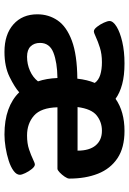

<svg xmlns="http://www.w3.org/2000/svg" viewBox="121 -691 577 859"><g transform="rotate(90 409.5 -261.5)"><path d="M212 7Q134 7 89 -33Q44 -73 44 -140Q44 -191 71.5 -231Q99 -271 162 -294.5Q225 -318 332 -319Q337 -364 351 -397Q339 -414 315 -421.5Q291 -429 258 -429Q222 -429 193.5 -420Q165 -411 146 -402Q127 -393 120 -393Q111 -393 100 -407Q89 -421 81.5 -437.5Q74 -454 74 -463Q74 -479 99 -494.5Q124 -510 167 -520Q210 -530 264 -530Q318 -530 357 -519.5Q396 -509 422 -490Q479 -530 566 -530Q641 -530 688 -498.5Q735 -467 757 -411.5Q779 -356 779 -283Q779 -275 770.5 -262.5Q762 -250 751.5 -240Q741 -230 735 -230H460Q462 -156 497.5 -125Q533 -94 586 -94Q622 -94 648.5 -103Q675 -112 692.5 -120.5Q710 -129 716 -129Q725 -129 736 -115.5Q747 -102 754.5 -86Q762 -70 762 -62Q762 -47 744.5 -34Q727 -21 699 -12Q671 -3 640 2Q609 7 582 7Q518 7 471 -10Q424 -27 393 -59Q371 -39 324.5 -16Q278 7 212 7ZM459 -320H654Q654 -373 630.5 -401Q607 -429 565 -429Q526 -429 496.5 -405.5Q467 -382 459 -320ZM234 -94Q267 -94 296.5 -107Q326 -120 344 -143Q331 -181 329 -230Q259 -229 215.5 -212Q172 -195 172 -152Q172 -126 187.5 -110Q203 -94 234 -94Z"/></g></svg>

Font: Asap SemiBold
Style: Regular
Weight: 600
Designer: Pablo Cosgaya
Foundry: Omnibus-Type
Version: Version 3.001; ttfautohint (v1.8.3)